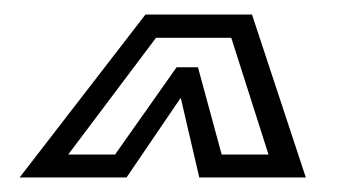

<svg xmlns="http://www.w3.org/2000/svg" viewBox="-20 -734 496 264"><path d="M7 -490 180 -714H326.5L400.5 -490H254L228.5 -599.5L154 -490ZM73.8 -521.5H138.2L222.8 -641.5H252.2L284.8 -521.5H349.2L298 -682H194.5Z"/></svg>

Font: Tourney Thin
Style: Italic
Weight: 100
Italic angle: -12°
Designer: Tyler Finck
Foundry: Etcetera Type Co
Version: Version 1.015